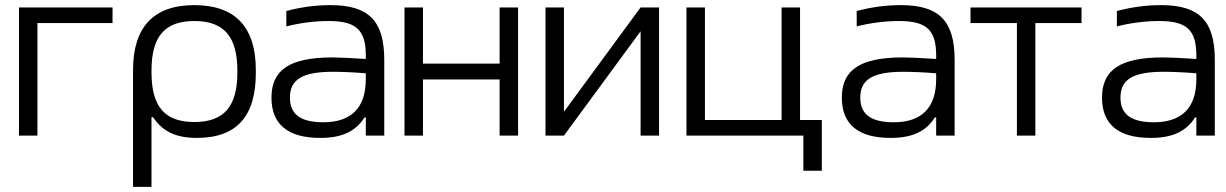

<svg xmlns="http://www.w3.org/2000/svg" viewBox="-20 -529 4784 749"><path d="M54 0H126V-439H419V-500H54Z M978 -244V-256C978 -422 899 -509 738 -509C578 -509 499 -422 499 -256V200H571V-72H577C612 -20 660 9 748 9C904 9 978 -76 978 -244ZM571 -247V-253C571 -385 621 -447 738 -447C855 -447 906 -385 906 -253V-247C906 -115 855 -53 738 -53C621 -53 571 -115 571 -247Z M1269 -509C1210 -509 1153 -501 1097 -486V-426C1152 -440 1210 -447 1261 -447C1365 -447 1407 -416 1407 -314V-299C1345 -303 1301 -305 1277 -305C1108 -305 1039 -255 1039 -148C1039 -44 1103 9 1229 9C1314 9 1367 -16 1402 -71H1407V0H1479V-296C1479 -449 1417 -509 1269 -509ZM1111 -148C1111 -220 1161 -249 1280 -249C1311 -249 1361 -247 1407 -243V-220C1407 -108 1350 -52 1241 -52C1149 -52 1111 -86 1111 -148Z M1558 0H1630V-219H1929V0H2001V-500H1929V-281H1630V-500H1558Z M2108 0H2180L2479 -407V0H2551V-500H2479L2180 -93V-500H2108Z M2658 -500V0H3114V137H3186V-61H3101V-500H3029V-61H2730V-500Z M3494 -509C3435 -509 3378 -501 3322 -486V-426C3377 -440 3435 -447 3486 -447C3590 -447 3632 -416 3632 -314V-299C3570 -303 3526 -305 3502 -305C3333 -305 3264 -255 3264 -148C3264 -44 3328 9 3454 9C3539 9 3592 -16 3627 -71H3632V0H3704V-296C3704 -449 3642 -509 3494 -509ZM3336 -148C3336 -220 3386 -249 3505 -249C3536 -249 3586 -247 3632 -243V-220C3632 -108 3575 -52 3466 -52C3374 -52 3336 -86 3336 -148Z M3947 0H4019V-439H4199V-500H3766V-439H3947Z M4509 -509C4450 -509 4393 -501 4337 -486V-426C4392 -440 4450 -447 4501 -447C4605 -447 4647 -416 4647 -314V-299C4585 -303 4541 -305 4517 -305C4348 -305 4279 -255 4279 -148C4279 -44 4343 9 4469 9C4554 9 4607 -16 4642 -71H4647V0H4719V-296C4719 -449 4657 -509 4509 -509ZM4351 -148C4351 -220 4401 -249 4520 -249C4551 -249 4601 -247 4647 -243V-220C4647 -108 4590 -52 4481 -52C4389 -52 4351 -86 4351 -148Z"/></svg>

Font: LT Wave Text Light
Style: Regular
Weight: 300
Designer: Daniel Lyons
Version: Version 2.5 (Glyphs App)